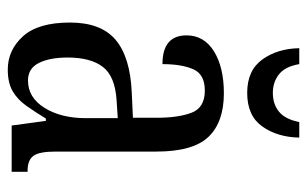

<svg xmlns="http://www.w3.org/2000/svg" viewBox="-168 -612 790 494"><g transform="rotate(90 227.0 -365.0)"><path d="M159 10Q109 10 73.5 -29Q38 -68 38 -150Q38 -230 82.5 -267.5Q127 -305 218 -309L283 -312V-373Q283 -429 270 -463Q257 -497 213 -497Q171 -497 158 -467Q145 -437 145 -388Q71 -388 71 -450Q71 -495 112 -520.5Q153 -546 220 -546Q294 -546 332 -506.5Q370 -467 370 -372V-113Q370 -71 381 -56Q392 -41 419 -41H422V0H303L291 -88H285Q268 -60 252 -37.5Q236 -15 214.5 -2.5Q193 10 159 10ZM187 -42Q231 -42 257.5 -84.5Q284 -127 284 -191V-273L238 -270Q176 -266 152 -234.5Q128 -203 128 -144Q128 -98 142 -70Q156 -42 187 -42ZM219 -606Q161 -606 133 -645Q105 -684 104 -740H145Q151 -704 171 -688Q191 -672 219 -672Q248 -672 267.5 -688Q287 -704 294 -740H334Q333 -684 305.5 -645Q278 -606 219 -606Z"/></g></svg>

Font: Noto Serif Bengali ExtraCondensed
Style: Regular
Weight: 400
Width: 2
Designer: Juan Bruce, Universal Thirst, Indian Type Foundry and the Monotype Design Team.
Foundry: Monotype Imaging Inc.
Version: Version 2.003; ttfautohint (v1.8.4.7-5d5b)